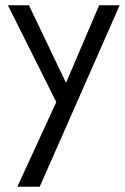

<svg xmlns="http://www.w3.org/2000/svg" viewBox="-20 -460 475 730"><path d="M46 250 194 -72 10 -440H90L231 -145L357 -440H435L131 250Z"/></svg>

Font: Glacial Indifference
Style: Regular
Weight: 400
Designer: Alfredo Marco Pradil
Version: Version 1.00